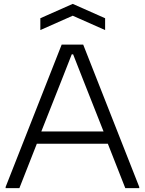

<svg xmlns="http://www.w3.org/2000/svg" viewBox="-20 -970 747 990"><path d="M9 -6 298 -740H409L698 -6V0H626L536 -229H170L80 0H9ZM514 -292 408 -560 357 -690H350L299 -560L193 -292ZM188 -876 355 -950 522 -876V-815L355 -889L188 -815Z"/></svg>

Font: Encode Sans Wide
Style: Light
Weight: 300
Designer: Pablo Impallari, Andres Torresi
Foundry: Pablo Impallari, Andres Torresi
Version: Version 1.000; ttfautohint (v1.00) -l 8 -r 50 -G 200 -x 14 -